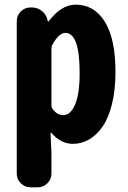

<svg xmlns="http://www.w3.org/2000/svg" viewBox="-20 -592 540 811"><path d="M108.4 199.2Q85 199.2 67.9 182.1Q50.8 165 50.8 141.6V-502.9Q50.8 -526.4 67.9 -543.5Q85 -560.5 108.4 -560.5H115.2Q138.7 -560.5 157.2 -545.4Q175.8 -530.3 180.7 -507.8L181.6 -502.9Q181.6 -501 183.1 -501Q184.6 -501 185.5 -502Q239.3 -572.3 298.8 -572.3Q378.9 -572.3 423.3 -499.5Q467.8 -426.8 467.8 -288.1Q467.8 -211.9 453.1 -152.8Q438.5 -93.8 413.6 -57.6Q388.7 -21.5 356.4 -2.9Q324.2 15.6 288.1 15.6Q237.3 15.6 197.3 -30.3Q196.3 -32.2 194.8 -31.2Q193.4 -30.3 193.4 -29.3L197.3 53.7V141.6Q197.3 165 180.2 182.1Q163.1 199.2 139.6 199.2ZM248 -105.5Q277.3 -105.5 296.9 -149.9Q316.4 -194.3 316.4 -285.2Q316.4 -453.1 255.9 -453.1Q228.5 -453.1 200.2 -401.4Q197.3 -395.5 197.3 -387.7V-146.5Q197.3 -138.7 201.2 -132.8Q220.7 -105.5 248 -105.5Z"/></svg>

Font: Gen Jyuu Gothic Monospace Bold
Style: Bold
Weight: 700
Designer: [Source Han Sans]
Ryoko NISHIZUKA  (kana & ideographs); Paul D. Hunt (Latin, Greek & Cyrillic); Wenlong ZHANG  (bopomofo
Version: Version 1.002.20150607